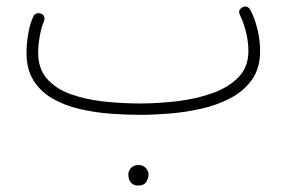

<svg xmlns="http://www.w3.org/2000/svg" viewBox="-20 -345 910 594"><path d="M62 -182.1Q62 -210.4 67.6 -242.2Q73.2 -273.9 83.5 -294.4Q86.4 -301.3 93.8 -303.5Q101.1 -305.7 107.9 -302.2Q122.1 -295.9 115.7 -277.8Q108.4 -263.2 103.3 -234.6Q98.1 -206.1 98.1 -182.1Q98.1 -132.8 125 -101.8Q151.9 -70.8 197.3 -54.2Q242.7 -37.6 298.8 -31.2Q355 -24.9 413.6 -24.9Q468.3 -24.9 526.9 -31.7Q585.4 -38.6 635.7 -56.2Q686 -73.7 717.3 -105.5Q748.5 -137.2 748.5 -187Q748.5 -216.8 740.5 -248Q732.4 -279.3 722.7 -297.4Q714.8 -313.5 729 -321.8Q744.1 -330.1 753.9 -315.4Q767.1 -292 775.9 -256.8Q784.7 -221.7 784.7 -187Q784.7 -134.3 759.8 -98.9Q734.9 -63.5 693.6 -41.7Q652.3 -20 603 -8.8Q553.7 2.4 504.2 6.3Q454.6 10.3 413.6 10.3Q369.1 10.3 320.6 6.6Q272 2.9 226.1 -7.8Q180.2 -18.6 143.1 -39.8Q106 -61 84 -95.7Q62 -130.4 62 -182.1ZM377 194.3Q377 183.6 385.3 174.6Q393.6 165.5 408.2 165.5Q418 165.5 424.3 169.4Q430.7 173.3 434.1 178.7Q439.5 186.5 439.5 195.3Q439.5 206.1 432.6 217.5Q425.8 229 407.2 229Q395 229 388.2 222.9Q381.3 216.8 378.9 209Q378.4 205.6 377.7 201.9Q377 198.2 377 194.3Z"/></svg>

Font: Mikhak-DS2-FD ExtraLight
Style: Regular
Weight: 200
Designer: Amin Abedi
Version: Version 3.2